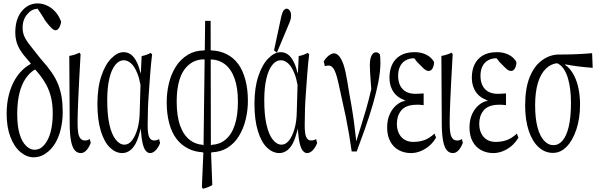

<svg xmlns="http://www.w3.org/2000/svg" viewBox="-20 -835 3519 1127"><path d="M68.4 -368.7Q103.5 -427.7 156.7 -457.5Q159.2 -462.4 162.1 -460.9Q136.7 -489.7 120.1 -510.7Q93.8 -543.5 81.5 -575.7Q69.8 -607.4 69.8 -644Q69.8 -723.6 107.9 -769.5Q145.5 -814.9 200.7 -814.9Q229.5 -814.9 257.3 -801.8Q285.2 -788.6 306.2 -764.4Q327.1 -740.2 338.9 -707.5Q335.4 -684.6 326.2 -670.9Q316.9 -657.2 306.6 -657.2Q296.4 -657.2 282.5 -670.2Q268.6 -683.1 247.6 -710.9Q223.1 -752 201.2 -783.2Q199.7 -788.1 198.7 -783.2Q164.6 -781.7 140.6 -752Q112.8 -721.2 112.8 -672.4Q112.8 -644 123 -621.1Q133.3 -597.7 156.7 -568.4Q179.2 -539.1 219.7 -488.8Q257.3 -447.3 282.5 -410.9Q307.6 -374.5 321.5 -339.1Q335.4 -303.7 341.8 -264.9Q348.1 -226.1 348.1 -176.5Q348.1 -127 337.2 -79.3Q326.2 -31.7 303.7 6.3Q281.2 43.9 248 65.9Q216.3 88.4 177.2 88.4Q137.7 88.4 100.1 57.6Q63 26.4 41 -31.5Q19 -89.4 19 -167Q19 -228.5 32.2 -279.3Q45.4 -330.1 68.4 -368.7ZM240.7 -356Q218.8 -391.6 188 -425.3Q187 -421.9 185.5 -427.7Q184.1 -421.9 182.6 -425.8Q118.7 -384.8 94.7 -291Q81.1 -237.3 81.1 -166.3Q81.1 -95.2 95 -48.6Q108.9 -2 133.3 21Q155.8 43.9 182.6 43.9Q216.3 43.9 239.7 15.6Q264.6 -12.7 277.1 -60.3Q289.6 -107.9 289.6 -168.9Q289.6 -230 276.6 -275.1Q263.7 -320.3 240.7 -356Z M389.2 -97.7Q388.2 -297.4 386.7 -506.8Q417 -511.7 447.3 -525.9Q450.2 -517.1 453.1 -518.6Q449.2 -437.5 444.8 -366.2Q441.4 -301.8 439.5 -255.9Q438 -210.9 436.5 -175.8Q435.5 -149.9 435.5 -126.5Q435.5 -118.7 435.5 -110.8Q435.5 -52.2 445.8 -32.2Q456.5 -10.3 478 -10.3Q488.3 -10.3 495.4 -12.9Q502.4 -15.6 507.8 -18.6Q510.3 -2.9 512.7 3.4Q503.4 28.8 488.3 46.1Q473.1 63.5 454.6 63.5Q433.1 63.5 418.9 47.1Q404.8 30.8 397.5 -4.9Q390.1 -40.5 389.2 -97.7Z M919.9 3.9Q910.6 29.3 894.5 46.4Q878.4 63.5 860.4 63.5Q847.2 63.5 835.2 49.6Q823.2 35.6 815.4 -2Q811 -22.9 808.6 -53.2Q807.6 -62.5 806.2 -81.5Q802.7 -63 798.8 -53.7Q792.5 -28.8 784.7 -10.3Q769 27.3 746.6 45.4Q724.1 63.5 697.8 63.5Q659.2 63.5 625.7 31.7Q592.3 0 572 -65.4Q551.8 -130.9 551.8 -225.8Q551.8 -320.8 575 -389.2Q598.1 -457.5 634 -493.2Q669.9 -528.8 705.6 -528.8Q730.5 -528.8 750.2 -513.7Q770 -498.5 785.2 -465.8Q792.5 -450.7 798.3 -430.2Q802.2 -412.1 806.6 -403.8Q809.1 -449.7 811.5 -505.9Q838.9 -510.7 865.7 -524.9Q869.1 -516.1 873 -517.1Q866.2 -461.4 861.8 -402.8Q857.4 -340.3 853.5 -288.1Q846.7 -199.7 846.7 -100.1Q846.7 -50.8 855 -31.7Q864.3 -10.3 884.8 -10.3Q898.9 -10.3 914.1 -18.6Q917 -2.4 919.9 3.9ZM800.3 -185.1Q802.2 -255.9 804.7 -336.9Q797.4 -377 786.1 -404.3Q770 -444.8 749.3 -463.1Q728.5 -481.4 706.1 -481.4Q678.7 -481.4 656.7 -454.1Q634.3 -426.8 621.8 -374Q609.4 -321.3 609.4 -246.6Q609.4 -161.1 622.3 -103.5Q635.3 -45.9 659.2 -15.6Q682.6 14.2 710.9 14.2Q734.9 14.2 754.6 -10.5Q774.4 -35.2 787.1 -79.6Q799.8 -124 800.3 -185.1Z M1313 33.7Q1275.9 56.6 1223.6 59.1Q1221.2 64 1218.8 59.1Q1222.7 160.2 1226.1 251.5Q1199.2 266.6 1172.9 272.5Q1168.9 272.5 1165 262.7Q1169.4 165.5 1173.8 59.1Q1171.4 64 1168.9 58.6Q1123.5 56.2 1087.9 38.6Q1002 -2.4 973.1 -112.3Q958.5 -167 958.5 -235.4Q958.5 -290.5 971.2 -344.7Q983.9 -398.9 1011.7 -443.4Q1039.6 -487.8 1083 -513.7Q1122.6 -538.1 1177.2 -539.1Q1179.7 -542 1182.1 -539.1Q1183.1 -629.4 1184.1 -712.4Q1184.1 -712.4 1216.3 -712.4Q1216.3 -629.4 1216.8 -539.1Q1219.2 -541.5 1221.2 -539.1Q1269.5 -537.1 1307.1 -518.6Q1391.1 -478.5 1420.4 -366.2Q1435.1 -311.5 1435.1 -242.7Q1435.1 -188.5 1422.4 -134.8Q1409.7 -81.1 1382.6 -36.6Q1355.5 7.8 1313 33.7ZM1221.7 -486.3Q1219.2 -481.4 1216.8 -486.8Q1217.3 -231 1217.8 15.6Q1220.2 20.5 1222.7 15.1Q1270 12.7 1302.7 -14.6Q1376.5 -75.2 1376.5 -238.8Q1376.5 -320.8 1356.4 -375.7Q1336.4 -430.7 1298.8 -459Q1266.1 -483.4 1221.7 -486.3ZM1095.7 -12.2Q1127.4 11.7 1169.9 15.1Q1172.4 20 1174.8 15.6Q1177.7 -230.5 1181.2 -486.8Q1178.7 -481.9 1176.3 -486.8Q1122.6 -484.9 1088.4 -454.6Q1050.8 -422.9 1033.9 -368.2Q1017.1 -313.5 1017.1 -239.3Q1017.1 -153.3 1037.6 -96.9Q1058.1 -40.5 1095.7 -12.2Z M1841.8 3.9Q1832.5 29.3 1816.4 46.4Q1800.3 63.5 1782.2 63.5Q1769 63.5 1757.1 49.6Q1745.1 35.6 1737.3 -2Q1732.9 -22.9 1730.5 -53.2Q1729.5 -62.5 1728 -81.5Q1724.6 -63 1720.7 -53.7Q1714.4 -28.8 1706.5 -10.3Q1690.9 27.3 1668.5 45.4Q1646 63.5 1619.6 63.5Q1581.1 63.5 1547.6 31.7Q1514.2 0 1493.9 -65.4Q1473.6 -130.9 1473.6 -225.8Q1473.6 -320.8 1496.8 -389.2Q1520 -457.5 1555.9 -493.2Q1591.8 -528.8 1627.4 -528.8Q1652.3 -528.8 1672.1 -513.7Q1691.9 -498.5 1707 -465.8Q1714.4 -450.7 1720.2 -430.2Q1724.1 -412.1 1728.5 -403.8Q1731 -449.7 1733.4 -505.9Q1760.7 -510.7 1787.6 -524.9Q1791 -516.1 1794.9 -517.1Q1788.1 -461.4 1783.7 -402.8Q1779.3 -340.3 1775.4 -288.1Q1768.6 -199.7 1768.6 -100.1Q1768.6 -50.8 1776.9 -31.7Q1786.1 -10.3 1806.6 -10.3Q1820.8 -10.3 1835.9 -18.6Q1838.9 -2.4 1841.8 3.9ZM1722.2 -185.1Q1724.1 -255.9 1726.6 -336.9Q1719.2 -377 1708 -404.3Q1691.9 -444.8 1671.1 -463.1Q1650.4 -481.4 1627.9 -481.4Q1600.6 -481.4 1578.6 -454.1Q1556.2 -426.8 1543.7 -374Q1531.2 -321.3 1531.2 -246.6Q1531.2 -161.1 1544.2 -103.5Q1557.1 -45.9 1581.1 -15.6Q1604.5 14.2 1632.8 14.2Q1656.7 14.2 1676.5 -10.5Q1696.3 -35.2 1709 -79.6Q1721.7 -124 1722.2 -185.1ZM1688.5 -744.1Q1688.5 -729.5 1684.8 -717.8Q1681.2 -706.1 1671.4 -683.6Q1671.4 -683.6 1605.5 -526.4L1588.4 -538.6L1631.3 -739.3Q1637.7 -765.6 1645.8 -774.9Q1653.8 -784.2 1661.6 -784.2Q1672.4 -784.2 1680.4 -773.4Q1688.5 -762.7 1688.5 -744.1Z M1880.4 -475.1Q1898.9 -504.4 1920.9 -516.1Q1931.6 -522 1939.9 -522Q1955.6 -522 1970 -506.1Q1984.4 -490.2 1997.1 -453.6Q2008.8 -417 2019 -355Q2030.3 -283.2 2042 -221.2Q2052.7 -158.2 2058.8 -110.8Q2064.9 -63.5 2071.3 -5.4Q2089.8 -66.9 2102.5 -106.4Q2115.2 -146 2129.4 -195.1Q2143.6 -244.1 2159.2 -311.5Q2155.8 -355 2152.3 -410.2Q2150.9 -434.1 2150.9 -451.2Q2150.9 -490.7 2161.6 -510.3Q2171.4 -527.8 2186 -527.8Q2196.3 -527.8 2200.9 -524.4Q2205.6 -521 2210 -515.6Q2211.4 -506.3 2212.2 -496.1Q2212.9 -485.8 2212.9 -465.3Q2212.9 -416.5 2200.7 -353Q2177.7 -235.8 2122.1 -78.6Q2097.2 -7.8 2073.7 54.2Q2073.7 54.2 2044.4 54.2Q2029.8 -50.3 2010.7 -145Q1989.7 -239.3 1967.3 -343.8Q1959 -381.8 1951.2 -403.8Q1934.6 -450.2 1909.7 -450.2Q1897 -450.2 1886.7 -446.8Q1883.8 -456.1 1880.4 -475.1Z M2318.8 -227.1Q2332.5 -236.3 2347.7 -241.2Q2354.5 -238.8 2360.8 -245.6Q2354 -243.2 2347.7 -250.5Q2334 -255.4 2322.3 -263.2Q2294.9 -281.2 2280.5 -311.5Q2266.1 -341.8 2266.1 -379.4Q2266.1 -422.4 2281.7 -455.8Q2297.4 -489.3 2329.8 -509Q2362.3 -528.8 2413.6 -528.8Q2440.9 -528.8 2463.4 -521.5Q2485.8 -514.2 2502.4 -501Q2519 -487.8 2527.8 -470.7Q2527.8 -450.2 2519.3 -434.3Q2510.7 -418.5 2496.1 -418.5Q2488.3 -418.5 2481.4 -422.1Q2474.6 -425.8 2465.3 -434.3Q2456.1 -442.9 2441.9 -457.5Q2426.8 -470.7 2411.6 -493.2Q2410.6 -488.3 2409.2 -493.2Q2381.8 -492.2 2362.3 -481.4Q2340.3 -469.2 2328.6 -446Q2316.9 -422.9 2316.9 -390.1Q2316.9 -357.4 2328.4 -333.7Q2339.8 -310.1 2362.5 -297.1Q2385.3 -284.2 2419.4 -284.2Q2431.2 -284.2 2442.1 -285.2Q2453.1 -286.1 2466.8 -286.6Q2466.8 -247.1 2466.8 -217.8Q2451.7 -219.7 2443.4 -220Q2435.1 -220.2 2426.8 -220.2Q2361.3 -220.2 2334 -185.1Q2309.6 -154.3 2309.6 -108.4Q2309.6 -77.6 2320.8 -53.5Q2332 -29.3 2353.8 -15.6Q2375.5 -2 2406.7 -2Q2438 -2 2467.8 -11.5Q2497.6 -21 2530.8 -50.8Q2535.2 -34.7 2540 -28.3Q2522.5 2.4 2498.5 22.2Q2474.6 42 2447.5 52.7Q2420.4 63.5 2392.1 63.5Q2352.5 63.5 2320.6 46.1Q2288.6 28.8 2270.5 -5.1Q2252.4 -39.1 2252.4 -86.9Q2252.4 -134.8 2270.3 -170.4Q2288.1 -206.1 2318.8 -227.1Z M2573.2 -97.7Q2572.3 -297.4 2570.8 -506.8Q2601.1 -511.7 2631.3 -525.9Q2634.3 -517.1 2637.2 -518.6Q2633.3 -437.5 2628.9 -366.2Q2625.5 -301.8 2623.5 -255.9Q2622.1 -210.9 2620.6 -175.8Q2619.6 -149.9 2619.6 -126.5Q2619.6 -118.7 2619.6 -110.8Q2619.6 -52.2 2629.9 -32.2Q2640.6 -10.3 2662.1 -10.3Q2672.4 -10.3 2679.4 -12.9Q2686.5 -15.6 2691.9 -18.6Q2694.3 -2.9 2696.8 3.4Q2687.5 28.8 2672.4 46.1Q2657.2 63.5 2638.7 63.5Q2617.2 63.5 2603 47.1Q2588.9 30.8 2581.5 -4.9Q2574.2 -40.5 2573.2 -97.7Z M2802.2 -227.1Q2815.9 -236.3 2831.1 -241.2Q2837.9 -238.8 2844.2 -245.6Q2837.4 -243.2 2831.1 -250.5Q2817.4 -255.4 2805.7 -263.2Q2778.3 -281.2 2763.9 -311.5Q2749.5 -341.8 2749.5 -379.4Q2749.5 -422.4 2765.1 -455.8Q2780.8 -489.3 2813.2 -509Q2845.7 -528.8 2897 -528.8Q2924.3 -528.8 2946.8 -521.5Q2969.2 -514.2 2985.8 -501Q3002.4 -487.8 3011.2 -470.7Q3011.2 -450.2 3002.7 -434.3Q2994.1 -418.5 2979.5 -418.5Q2971.7 -418.5 2964.8 -422.1Q2958 -425.8 2948.7 -434.3Q2939.5 -442.9 2925.3 -457.5Q2910.2 -470.7 2895 -493.2Q2894 -488.3 2892.6 -493.2Q2865.2 -492.2 2845.7 -481.4Q2823.7 -469.2 2812 -446Q2800.3 -422.9 2800.3 -390.1Q2800.3 -357.4 2811.8 -333.7Q2823.2 -310.1 2845.9 -297.1Q2868.7 -284.2 2902.8 -284.2Q2914.6 -284.2 2925.5 -285.2Q2936.5 -286.1 2950.2 -286.6Q2950.2 -247.1 2950.2 -217.8Q2935.1 -219.7 2926.8 -220Q2918.5 -220.2 2910.2 -220.2Q2844.7 -220.2 2817.4 -185.1Q2793 -154.3 2793 -108.4Q2793 -77.6 2804.2 -53.5Q2815.4 -29.3 2837.2 -15.6Q2858.9 -2 2890.1 -2Q2921.4 -2 2951.2 -11.5Q2981 -21 3014.2 -50.8Q3018.6 -34.7 3023.4 -28.3Q3005.9 2.4 2981.9 22.2Q2958 42 2930.9 52.7Q2903.8 63.5 2875.5 63.5Q2835.9 63.5 2804 46.1Q2772 28.8 2753.9 -5.1Q2735.8 -39.1 2735.8 -86.9Q2735.8 -134.8 2753.7 -170.4Q2771.5 -206.1 2802.2 -227.1Z M3062.5 -215.8Q3062.5 -316.4 3089.1 -382.3Q3115.7 -448.2 3161.6 -481Q3206.1 -514.2 3260.3 -515.1Q3270.5 -515.1 3281.2 -515.1Q3366.7 -515.1 3455.6 -522.9Q3457 -475.1 3459 -437Q3376 -442.4 3295.9 -457.5Q3301.8 -447.3 3307.6 -446.8Q3333.5 -424.3 3351.1 -388.7Q3368.2 -354.5 3376.5 -311.3Q3384.8 -268.1 3384.8 -221.7Q3384.8 -140.1 3363.3 -75.4Q3341.8 -10.7 3306.2 25.9Q3270.5 62.5 3225.6 62.5Q3178.7 62.5 3141.6 28.8Q3104.5 -4.9 3083.5 -67.9Q3062.5 -130.9 3062.5 -215.8ZM3313.5 -376.5Q3303.7 -409.2 3287.1 -433.1Q3272.5 -453.6 3250.5 -463.9Q3250 -459 3249.5 -463.9Q3211.9 -459.5 3184.1 -431.6Q3153.3 -401.9 3137.2 -347.9Q3121.1 -293.9 3121.1 -217.5Q3121.1 -141.1 3134.8 -88.9Q3148.4 -36.6 3173.3 -9.8Q3197.3 17.1 3228.3 17.1Q3259.3 17.1 3282.2 -9.8Q3305.2 -36.6 3318.4 -91.8Q3331.5 -147 3331.5 -231.2Q3331.5 -315.4 3313.5 -376.5Z"/></svg>

Font: Scarab Serif
Style: Light
Weight: 300
Designer: John Roberts
Foundry: Scarab
Version: 1.0